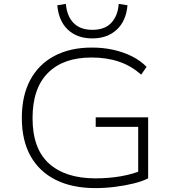

<svg xmlns="http://www.w3.org/2000/svg" viewBox="-20 -957 897 985"><path d="M469 8Q351 8 266.5 -34Q182 -76 137 -156Q92 -236 92 -352Q92 -466 135 -546.5Q178 -627 259 -670Q340 -713 451 -713Q510 -713 561.5 -701.5Q613 -690 657 -668Q701 -646 732 -614L704 -574Q654 -619 591 -640.5Q528 -662 449 -662Q305 -662 226 -583Q147 -504 147 -351Q147 -194 231.5 -118Q316 -42 470 -42Q537 -42 598.5 -52.5Q660 -63 709 -84L689 -46V-306H471V-355H740V-42Q711 -27 666.5 -16Q622 -5 570.5 1.5Q519 8 469 8ZM454 -760Q376 -760 328.5 -804.5Q281 -849 274 -930L318 -937Q323 -875 357 -839.5Q391 -804 454 -804Q518 -804 551.5 -840.5Q585 -877 589 -937L634 -930Q627 -849 578.5 -804.5Q530 -760 454 -760Z"/></svg>

Font: Nunito Sans 7pt SemiExpanded ExtraLight
Style: Regular
Weight: 250
Width: 6
Designer: Vernon Adams
Foundry: Vernon Adams
Version: Version 3.101;gftools[0.9.27]